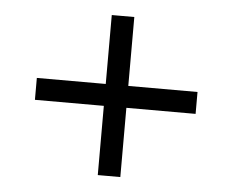

<svg xmlns="http://www.w3.org/2000/svg" viewBox="-42 -546 726 594"><g transform="rotate(5 321.0 -248.5)"><path d="M282 -215H68V-283H282V-497H352V-283H567V-215H352V0H282Z"/></g></svg>

Font: Rosario
Style: Regular
Weight: 400
Designer: Hector Gatti
Foundry: Omnibus-Type
Version: Version 1.002